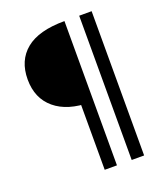

<svg xmlns="http://www.w3.org/2000/svg" viewBox="-138 -769 814 943"><g transform="rotate(-20 268.5 -297.0)"><path d="M246 -303 293 -256Q175 -256 108.5 -311.5Q42 -367 42 -466Q42 -565 108.5 -619.5Q175 -674 310 -674V80H246ZM387 -674H452V80H387Z"/></g></svg>

Font: Murecho Thin
Style: Regular
Weight: 400
Version: Version 1.010